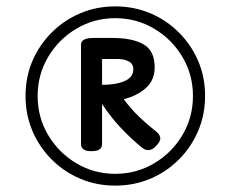

<svg xmlns="http://www.w3.org/2000/svg" viewBox="-20 -1216 723 602"><path d="M341 -634Q283 -634 232 -655.5Q181 -677 142 -716Q103 -755 81.5 -806Q60 -857 60 -915Q60 -974 81.5 -1024.5Q103 -1075 142 -1114Q181 -1153 232 -1174.5Q283 -1196 341 -1196Q400 -1196 451 -1174.5Q502 -1153 541 -1114Q580 -1075 601.5 -1024.5Q623 -974 623 -915Q623 -857 601.5 -806Q580 -755 541 -716Q502 -677 451 -655.5Q400 -634 341 -634ZM341 -671Q408 -671 463.5 -704Q519 -737 552 -792.5Q585 -848 585 -915Q585 -982 552 -1037.5Q519 -1093 463.5 -1126Q408 -1159 341 -1159Q275 -1159 219.5 -1126Q164 -1093 131 -1037.5Q98 -982 98 -915Q98 -848 131 -792.5Q164 -737 219.5 -704Q275 -671 341 -671ZM266 -742Q249 -742 241.5 -748Q234 -754 234 -764V-1076Q234 -1097 273 -1097H333Q395 -1097 430 -1077Q465 -1057 465 -1005Q465 -965 438 -940.5Q411 -916 368 -905Q391 -874 415.5 -850.5Q440 -827 468 -805Q481 -795 482.5 -784.5Q484 -774 471 -760Q448 -734 424 -754Q390 -782 358.5 -815.5Q327 -849 300 -890V-764Q300 -754 292.5 -748Q285 -742 266 -742ZM300 -950Q344 -950 371 -962Q398 -974 398 -999Q398 -1016 383.5 -1023.5Q369 -1031 350 -1031H300Z"/></svg>

Font: Playwrite PT
Style: Regular
Weight: 400
Designer: Veronika Burian, José Scaglione
Foundry: TypeTogether
Version: Version 1.002